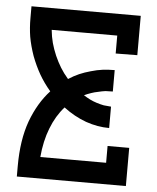

<svg xmlns="http://www.w3.org/2000/svg" viewBox="-52 -769 665 812"><g transform="rotate(5 280.5 -362.5)"><path d="M512.7 -556.6Q481.4 -555.7 420.9 -555.7Q420.9 -581.1 420.9 -631.8Q351.6 -631.8 282.2 -631.8Q211.9 -631.8 142.6 -631.8Q145.5 -602.5 152.3 -577.1Q159.2 -551.8 170.9 -524.4Q182.6 -498 196.3 -475.6Q210 -453.1 229.5 -430.7Q252 -445.3 274.4 -455.1Q296.9 -464.8 322.3 -471.7Q348.6 -479.5 372.1 -482.4Q396.5 -485.4 422.9 -485.4Q422.9 -462.9 422.9 -440.4Q422.9 -417 422.9 -394.5Q406.2 -394.5 391.6 -393.6Q377 -391.6 361.3 -387.7Q345.7 -384.8 332 -379.9Q317.4 -375 302.7 -368.2Q316.4 -359.4 330.1 -352.5Q343.8 -345.7 359.4 -340.8Q375 -335.9 389.6 -333Q404.3 -331.1 420.9 -330.1Q420.9 -299.8 420.9 -239.3Q371.1 -239.3 321.3 -256.8Q270.5 -275.4 225.6 -309.6Q190.4 -270.5 168.9 -214.8Q147.5 -160.2 141.6 -91.8Q235.4 -91.8 420.9 -91.8Q420.9 -116.2 420.9 -163.1Q451.2 -163.1 512.7 -163.1Q512.7 -109.4 512.7 -1Q358.4 -1 49.8 -1Q49.8 -15.6 49.8 -45.9Q49.8 -156.2 79.1 -237.3Q109.4 -318.4 159.2 -372.1Q130.9 -405.3 111.3 -439.5Q91.8 -473.6 76.2 -514.6Q61.5 -556.6 54.7 -594.7Q48.8 -631.8 48.8 -672.9Q48.8 -675.8 48.8 -677.7Q48.8 -693.4 48.8 -723.6Q203.1 -723.6 512.7 -723.6Q512.7 -681.6 512.7 -639.6Q512.7 -597.7 512.7 -556.6Z"/></g></svg>

Font: Oishi
Style: Regular
Weight: 400
Designer: bBranding
Version: Version 1.0